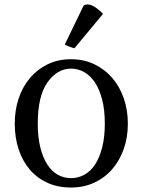

<svg xmlns="http://www.w3.org/2000/svg" viewBox="-20 -819 638 859"><path d="M46 -266Q46 -326 63.5 -378.5Q81 -431 114 -470Q147 -509 193.5 -531.5Q240 -554 298 -554Q355 -554 402 -531.5Q449 -509 482.5 -470Q516 -431 534 -378.5Q552 -326 552 -266Q552 -204 533.5 -152Q515 -100 481.5 -61.5Q448 -23 401 -1.5Q354 20 298 20Q239 20 192.5 -1Q146 -22 113.5 -60Q81 -98 63.5 -150.5Q46 -203 46 -266ZM192 -450Q149 -389 149 -266Q149 -205 160.5 -159Q172 -113 192 -82.5Q212 -52 239 -37Q266 -22 298 -22Q329 -22 357 -37Q385 -52 405 -82.5Q425 -113 437 -159Q449 -205 449 -266Q449 -327 437 -373.5Q425 -420 404.5 -450.5Q384 -481 356.5 -496.5Q329 -512 298 -512Q236 -512 192 -450ZM441 -757 313 -603Q284 -611 270 -620L354 -794Q385 -814 441 -757Z"/></svg>

Font: Adamina
Style: Regular
Weight: 400
Designer: Cyreal (www.cyreal.org)
Foundry: Alexei Vanyashin
Version: Version 1.013